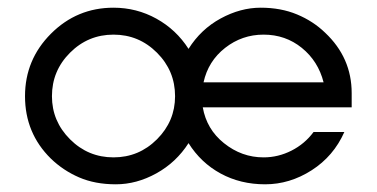

<svg xmlns="http://www.w3.org/2000/svg" viewBox="-20 -472 979 499"><path d="M435 -222Q435 -288 388 -335Q341 -382 275 -382Q209 -382 162 -335Q115 -288 115 -222Q115 -157 162 -110Q209 -63 275 -63Q341 -63 388 -110Q435 -157 435 -222ZM821 -258Q807 -313 764.5 -347.5Q722 -382 665 -382Q609 -382 565 -347.5Q521 -313 509 -258ZM470 -100Q438 -50 386.5 -21.5Q335 7 281 7Q227 7 185.5 -11Q144 -29 112 -60Q45 -126 45 -222Q45 -317 112.5 -384.5Q180 -452 275 -452Q335 -452 386.5 -423.5Q438 -395 470 -345Q502 -396 553.5 -424Q605 -452 657.5 -452Q710 -452 752 -434.5Q794 -417 825 -387Q894 -322 894 -230V-193H507Q517 -136 562 -100Q608 -63 665 -63Q703 -63 737.5 -80.5Q772 -98 795 -129H875Q847 -66 790 -29.5Q733 7 669 7Q605 7 553.5 -21Q502 -49 470 -100Z"/></svg>

Font: Puffins on Iceburgs
Style: Regular
Weight: 400
Version: Version 1.0